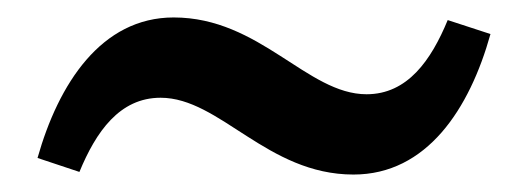

<svg xmlns="http://www.w3.org/2000/svg" viewBox="-20 -461 604 220"><path d="M23 -280 71 -264C90 -310 117 -349 164 -349C232 -349 286 -261 385 -261C469 -261 518 -336 542 -422L493 -438C474 -392 447 -353 400 -353C332 -353 278 -441 179 -441C96 -441 47 -365 23 -280Z"/></svg>

Font: LT Superior Serif Semibold
Style: Regular
Weight: 600
Designer: Daniel Lyons
Foundry: LyonsType
Version: Version 2.120;FEAKit 1.0